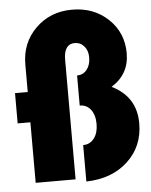

<svg xmlns="http://www.w3.org/2000/svg" viewBox="-56 -841 711 902"><g transform="rotate(-5 299.5 -390.0)"><path d="M16.8 -428.2H76.8V-558.2Q76.8 -660 145.5 -727.7Q214.1 -795.5 317.7 -795.5Q420 -795.5 488 -730.9Q555.9 -666.4 555.9 -569.5Q555.9 -470.5 471.4 -418.2Q585.9 -361.8 585.9 -236.4Q585.9 -127.7 510.7 -58Q435.5 11.8 315 14.5H314.5V-157.3H315Q346.8 -157.3 366.4 -183Q385.9 -208.6 385.9 -250.5Q385.9 -292.7 366.6 -318.2Q347.3 -343.6 315 -343.6H314.5V-485.5H315Q343.2 -485.5 360.9 -507.7Q378.6 -530 378.6 -565Q378.6 -597.3 361.1 -617.7Q343.6 -638.2 315.5 -638.2Q290.9 -638.2 278 -619.5Q265 -600.9 265 -565.5V0H76.8V-285.5H16.8Z"/></g></svg>

Font: Spartan MB Black
Style: Regular
Weight: 900
Designer: Matt Bailey, Mirko Velimirovic
Foundry: Matt Bailey
Version: Version 1.005